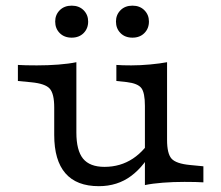

<svg xmlns="http://www.w3.org/2000/svg" viewBox="-20 -642 779 676"><path d="M248.9 -413.4V-206.7H170.9V-263.8Q170.9 -312.4 155 -330Q139.2 -347.6 90.4 -352.3L43 -356.9V-413.4Q54.8 -412.6 71.7 -412.2Q88.6 -411.8 109.7 -411.8Q148.9 -411.8 185.5 -414.6Q222.1 -417.4 248.9 -423ZM248.9 -206.7V-175.5Q248.9 -112.5 272.4 -83.5Q296 -54.5 348 -54.5Q404 -54.5 448.2 -83.8Q492.4 -113.2 524.1 -171.2L524.6 -128Q490.4 -58.8 442 -22.7Q393.6 13.5 328 13.5Q249.6 13.5 210.3 -31.9Q170.9 -77.3 170.9 -167V-206.7ZM490.2 0V-206.7H568.2V-149.6Q568.2 -101 584 -83.4Q599.9 -65.8 648.6 -61.1L696.1 -56.5V0Q684.3 -0.8 667.8 -1.2Q651.3 -1.6 629.4 -1.6Q590.1 -1.6 553.6 1.2Q517 4 490.2 9.6ZM568.2 -413.4V-206.7H490.2V-269.1Q490.2 -315.4 477.8 -331.8Q465.3 -348.3 426.3 -353L389.7 -356.9V-413.4Q400.7 -412.6 413.1 -412.2Q425.5 -411.8 442 -411.8Q473.6 -411.8 508.2 -415Q542.9 -418.2 568.2 -423ZM446.4 -509.4Q420.3 -509.4 404.3 -525.5Q388.3 -541.6 388.3 -566.2Q388.3 -589.9 404.3 -606Q420.3 -622.1 446.4 -622.1Q472.3 -622.1 488.3 -606Q504.4 -589.9 504.4 -566.2Q504.4 -541.6 488.3 -525.5Q472.3 -509.4 446.4 -509.4ZM232.4 -509.4Q206.4 -509.4 190.3 -525.5Q174.3 -541.6 174.3 -566.2Q174.3 -589.9 190.3 -606Q206.4 -622.1 232.4 -622.1Q258.3 -622.1 274.4 -606Q290.4 -589.9 290.4 -566.2Q290.4 -541.6 274.4 -525.5Q258.3 -509.4 232.4 -509.4Z"/></svg>

Font: Playfair 5pt SemiExpanded Light
Style: Regular
Weight: 300
Width: 6
Designer: Claus Eggers Sørensen
Foundry: Claus Eggers Sørensen
Version: Version 2.203